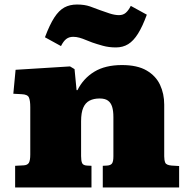

<svg xmlns="http://www.w3.org/2000/svg" viewBox="-20 -830 835 850"><path d="M47 0V-96L85 -98Q102 -99 108 -109.5Q114 -120 114 -146V-356Q114 -385 108 -398.5Q102 -412 76 -413L39 -415L49 -521L290 -536L310 -524L319 -431H323Q349 -483 397.5 -512.5Q446 -542 520 -542Q588 -542 629 -518Q670 -494 688.5 -454.5Q707 -415 707 -367V-138Q707 -121 711.5 -110Q716 -99 740 -97L773 -95V0H435V-96L454 -97Q470 -98 476 -106.5Q482 -115 482 -138V-312Q482 -339 476.5 -357Q471 -375 458 -384.5Q445 -394 421 -394Q395 -394 376.5 -384.5Q358 -375 348.5 -353Q339 -331 339 -293V-139Q339 -118 343.5 -108Q348 -98 365 -97L385 -96V0ZM493 -620Q462 -620 435 -627.5Q408 -635 388 -642Q374 -647 360 -653Q346 -659 332 -663Q318 -667 304 -667Q286 -667 273.5 -657.5Q261 -648 250 -626L179 -665Q200 -721 220.5 -752.5Q241 -784 265 -797Q289 -810 321 -810Q354 -810 378.5 -801.5Q403 -793 423 -785Q442 -778 465 -770.5Q488 -763 507 -763Q525 -763 537 -773.5Q549 -784 559 -804L630 -765Q611 -713 591 -681Q571 -649 547.5 -634.5Q524 -620 493 -620Z"/></svg>

Font: Literata Variable Black
Style: Regular
Weight: 900
Designer: Latin by Veronika Burian and Jose Scaglione. Greek by Irene Vlachou. Cyrillic by Vera Evstafieva.
Foundry: TypeTogether
Version: Version 3.021